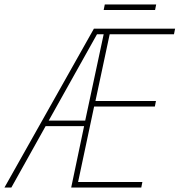

<svg xmlns="http://www.w3.org/2000/svg" viewBox="-79 -843 807 863"><path d="M-59 0 343 -714H708L703 -689H414L350 -389H622L617 -364H344L272 -25H561L556 0H241L299 -276H126L-28 0ZM140 -301H304L387 -689H357ZM387 -798 392 -823H623L618 -798Z"/></svg>

Font: Noto Sans SemiCondensed Thin
Style: Italic
Weight: 100
Width: 4
Italic angle: -12°
Designer: Monotype Design Team
Foundry: Monotype Imaging Inc.
Version: Version 2.013; ttfautohint (v1.8.4.7-5d5b)